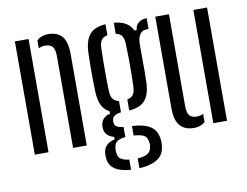

<svg xmlns="http://www.w3.org/2000/svg" viewBox="-82 -722 1289 1002"><g transform="rotate(-10 563.0 -221.0)"><path d="M53.7 0V-600H126.2V0ZM256.4 0V-489.8Q256 -522.7 243.8 -536.9Q231.6 -551.1 204.8 -551.1Q195.4 -551.1 186.9 -548.9Q178.3 -546.7 170.3 -542.7V-584.4Q181.8 -595.6 196.3 -601.4Q210.9 -607.2 231.2 -607.2Q279.4 -607.2 303.9 -578.9Q328.4 -550.7 328.9 -484.7V0Z M534.8 164.8Q480.5 161.5 450.6 141.7Q420.7 121.8 416.9 83.2Q416.1 77 415.8 71.2Q415.4 65.4 416.1 59.5Q417.7 31.5 434.8 15.1Q451.8 -1.3 477.6 -6.1V-19.1Q430 -33 427.2 -71.2Q426.5 -77.6 426.5 -80.7Q426.5 -83.7 427.2 -89.4Q428.6 -109.7 442.7 -124.3Q456.8 -139 477.2 -141.7V-155.3Q449.9 -168.9 436.6 -196.2Q423.4 -223.5 421.4 -267.4Q420.5 -298.6 420 -323.2Q419.5 -347.8 419.5 -371Q419.5 -394.1 420 -420.1Q420.5 -446.1 421.4 -480.1Q424.8 -542.5 451 -572.3Q477.2 -602.2 534.8 -606.3V-547.9Q513 -544.1 502.9 -529.9Q492.7 -515.7 491.7 -487.3Q490.7 -448.8 490.2 -409.7Q489.8 -370.5 490.2 -332.7Q490.7 -295 491.7 -260.2Q492.7 -231.7 502.9 -217.8Q513.2 -203.8 534.8 -199.6V-139.6Q510.5 -136.8 498.6 -127.2Q486.8 -117.6 486.8 -102.4Q486.8 -100.7 486.8 -99.3Q486.8 -98 486.8 -96.2Q486.8 -80.3 497.5 -72.8Q508.2 -65.2 534.8 -61.9V-8.1Q508.7 -6.5 492.1 4.1Q475.5 14.7 473.9 41.2Q472.9 46.8 472.9 52.1Q472.9 57.5 473.9 63.2Q475.5 88.6 492.3 98.6Q509 108.5 534.8 110.8ZM578.9 164.5V112.3Q611.3 110.9 630.8 100.2Q650.3 89.5 653.3 61.8Q654.9 56.1 654.8 50.6Q654.7 45.2 653.1 39.5Q650.2 11.3 630.9 2.2Q611.7 -6.9 578.9 -8.6V-59.3Q642.8 -55.9 676.6 -33.6Q710.4 -11.4 715.1 38.5Q715.8 44.1 715.9 51.1Q716 58.1 715.1 66.3Q710.5 118.8 672.9 140.4Q635.4 162 578.9 164.5ZM578.9 -141.4V-199.6Q600 -203.8 610.2 -217.8Q620.4 -231.7 621.8 -260.2Q623.2 -295 623.5 -332.7Q623.7 -370.5 623.5 -409.7Q623.2 -448.8 621.8 -487.3Q620.4 -515.7 610.4 -529.8Q600.4 -544 578.9 -547.8V-606.3Q654.6 -600.3 677.6 -548.2H690.2Q691.9 -572.8 708.6 -586.3Q725.2 -599.9 752.1 -600V-542.6H741.9Q718.5 -542.6 705.8 -524.4Q693.1 -506.1 693.1 -469.2V-443.8Q693.1 -409.1 693.3 -382.3Q693.6 -355.5 693.5 -328.9Q693.5 -302.2 692.1 -267.4Q689.4 -205.6 663 -175.6Q636.7 -145.6 578.9 -141.4Z M797.7 -115.7V-600H870.2V-110.2Q870.2 -77.9 882.3 -63.4Q894.5 -48.9 921 -48.9Q938.4 -48.9 955.5 -57.3V-13.3Q931.2 7.2 897 7.2Q848.9 7.2 823.3 -21.4Q797.7 -50.1 797.7 -115.7ZM999.6 0V-600H1072.1V0Z"/></g></svg>

Font: Big Shoulders Stencil Thin
Style: Regular
Weight: 100
Designer: Patric King
Foundry: XO Type Co
Version: Version 2.001